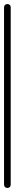

<svg xmlns="http://www.w3.org/2000/svg" viewBox="-20 -930 73 950"><path d="M0 -17H33V-894H0ZM17 -33Q9 -33 4.5 -28.5Q0 -24 0 -17Q0 -9 4.5 -4.5Q9 0 17 0Q24 0 28.5 -4.5Q33 -9 33 -17Q33 -24 28.5 -28.5Q24 -33 17 -33ZM17 -910Q9 -910 4.5 -905.5Q0 -901 0 -894Q0 -886 4.5 -881.5Q9 -877 17 -877Q24 -877 28.5 -881.5Q33 -886 33 -894Q33 -901 28.5 -905.5Q24 -910 17 -910Z"/></svg>

Font: Wavefont Light
Style: Regular
Weight: 300
Version: Version 3.004;gftools[0.9.33]